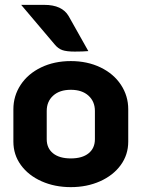

<svg xmlns="http://www.w3.org/2000/svg" viewBox="-20 -760 582 789"><path d="M35 -178V-311Q35 -366 65 -411.5Q95 -457 149 -483Q203 -509 271 -509Q339 -509 393 -483Q447 -457 477 -411.5Q507 -366 507 -311V-178Q507 -124 476 -81.5Q445 -39 391 -15Q337 9 271 9Q205 9 151 -15Q97 -39 66 -81.5Q35 -124 35 -178ZM370 -188V-304Q370 -343 343.5 -367Q317 -391 271 -391Q225 -391 198.5 -367Q172 -343 172 -304V-188Q172 -151 198 -130Q224 -109 271 -109Q318 -109 344 -130Q370 -151 370 -188ZM287 -548Q254 -548 236.5 -554Q219 -560 205 -577L67 -740H162Q235 -740 262 -694L343 -550Q321 -548 287 -548Z"/></svg>

Font: K2D ExtraBold
Style: Regular
Weight: 800
Designer: Katatrad Aksorn Co.,Ltd.
Foundry: Cadson Demak Co.,Ltd.
Version: Version 1.000; ttfautohint (v1.6)